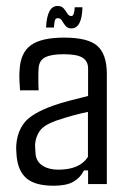

<svg xmlns="http://www.w3.org/2000/svg" viewBox="-20 -605 415 631"><path d="M156.2 5.4Q96.7 5.4 68.1 -18.1Q39.6 -41.5 34.7 -91.3Q34.2 -101.1 33.4 -110.8Q32.7 -120.6 33.7 -129.9Q37.1 -173.3 61 -202.9Q85 -232.4 151.9 -256.8Q179.2 -266.6 209.5 -274.4Q239.7 -282.2 269.5 -289.6V-379.9Q269.5 -403.8 251.5 -415.3Q233.4 -426.8 188.5 -426.8Q149.4 -426.8 129.2 -417Q108.9 -407.2 106.9 -381.3Q106 -369.1 106 -346.4Q106 -323.7 106.9 -308.1H45.9Q44.9 -320.3 43.9 -339.8Q43 -359.4 44.4 -374.5Q46.9 -431.2 81.3 -456.3Q115.7 -481.4 190.9 -481.4Q269.5 -481.4 300 -454.1Q330.6 -426.8 331.1 -364.3V0H269.5V-44.9H255.9Q243.7 -20.5 220.9 -7.6Q198.2 5.4 156.2 5.4ZM171.9 -47.4Q242.2 -47.4 269 -89.4V-237.3Q245.6 -232.4 220.9 -225.8Q196.3 -219.2 163.1 -208Q123.5 -193.4 110.4 -174.3Q97.2 -155.3 95.2 -129.9Q95.7 -122.6 95.9 -114Q96.2 -105.5 97.2 -96.2Q100.6 -72.8 120.6 -60.1Q140.6 -47.4 171.9 -47.4ZM225.6 -581.1H251Q249 -511.7 214.8 -511.7Q201.7 -511.7 195.1 -520.3Q188.5 -528.8 183.6 -537.1Q178.7 -545.4 169.9 -545.4Q162.1 -545.4 160.2 -537.1Q158.2 -528.8 157.2 -514.6H131.3Q134.8 -585.4 168.9 -585.4Q182.6 -585.4 189.5 -577.1Q196.3 -568.8 201.4 -560.5Q206.5 -552.2 214.8 -552.2Q224.1 -552.2 225.6 -581.1Z"/></svg>

Font: Agdasima
Style: Regular
Weight: 400
Width: 3
Designer: The DocRepair Project, Patric King
Foundry: Google
Version: Version 2.002